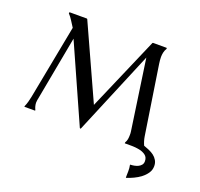

<svg xmlns="http://www.w3.org/2000/svg" viewBox="-101 -532 807 774"><g transform="rotate(20 302.0 -145.5)"><path d="M511.7 73.2Q519 73.2 528.1 71.5Q537.1 69.8 544.7 66.2Q552.2 62.5 557.4 56.2Q562.5 49.8 562.5 40.5Q562.5 23.4 551 14.9Q539.6 6.3 523.4 3.2Q507.3 0 490 0Q472.7 0 461.4 0V-3.9Q466.3 -11.7 467.8 -20.3Q469.2 -28.8 469.2 -37.6Q469.2 -41.5 469.2 -45.9Q469.2 -50.3 468.3 -54.2L424.8 -354.5L274.9 3.9L272.9 5.9L270 3.9L123 -325.7L72.3 -53.2Q71.3 -47.9 70.3 -43Q69.3 -38.1 69.3 -32.7Q69.3 -24.9 71.3 -17.3Q73.2 -9.8 76.7 -2.9V0H30.8V-2.9Q35.6 -13.7 38.6 -24.7Q41.5 -35.6 43.9 -46.9L105 -365.7Q96.7 -378.4 88.6 -391.4Q80.6 -404.3 70.3 -415.5V-418.9L73.2 -420.4H146L147.9 -418.9L291.5 -103L427.7 -418L429.7 -419.4H488.3L489.3 -418V-415Q483.9 -406.7 481.7 -396.7Q479.5 -386.7 479.5 -377Q479.5 -370.1 480.2 -362.8Q481 -355.5 481.9 -348.6L527.3 -53.2Q528.8 -43.9 531.5 -34.9Q534.2 -25.9 538.1 -17.6Q549.3 -13.7 561.3 -8.5Q573.2 -3.4 582.8 3.9Q592.3 11.2 598.4 21.7Q604.5 32.2 604.5 45.9Q604.5 62.5 595.5 75.9Q586.4 89.4 573 99.6Q559.6 109.9 543.9 117.2Q528.3 124.5 514.6 128.9L512.7 128.4Q512.7 121.6 512.9 114.7Q513.2 107.9 513.2 101.1Q513.2 94.2 512.7 87.6Q512.2 81.1 510.7 74.2Z"/></g></svg>

Font: CAT Linz
Style: Regular
Weight: 400
Designer: Peter Wiegel
Foundry: Peter Wiegel
Version: Version 1.08